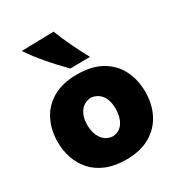

<svg xmlns="http://www.w3.org/2000/svg" viewBox="-208 -1029 1101 1183"><g transform="rotate(-30 342.5 -437.5)"><path d="M346.2 16.1Q264.2 16.1 204.6 -8.5Q145 -33.2 106.9 -75.9Q68.8 -118.7 50.3 -173.3Q31.7 -228 31.7 -288.1Q31.7 -374 66.2 -442.4Q100.6 -510.7 169.4 -550.8Q238.3 -590.8 341.3 -590.8Q447.3 -590.8 516.6 -550.5Q585.9 -510.3 620.1 -441.7Q654.3 -373 654.3 -288.1Q654.3 -200.7 618.9 -131.8Q583.5 -63 514.6 -23.4Q445.8 16.1 346.2 16.1ZM344.7 -149.4Q393.6 -152.8 418.7 -191.7Q443.8 -230.5 443.8 -288.1Q443.8 -347.7 418.7 -382.8Q393.6 -418 344.7 -424.3Q294.4 -419.9 268.1 -383.1Q241.7 -346.2 241.7 -288.1Q241.7 -232.4 268.3 -192.6Q294.9 -152.8 344.7 -149.4ZM325.7 -642.6Q268.1 -700.7 215.6 -761.7Q163.1 -822.8 120.6 -885.7L349.6 -891.1Q374 -829.1 403.3 -767.8Q432.6 -706.5 466.3 -644.5Z"/></g></svg>

Font: Pinar-DS1-FD ExtraBold
Style: Regular
Weight: 800
Designer: Amin Abedi
Version: Version 2.000